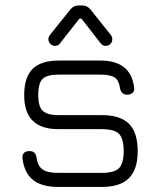

<svg xmlns="http://www.w3.org/2000/svg" viewBox="-20 -700 598 718"><path d="M361 -1C361 -1 197 -1 197 -1C156 -1 124.5 -10 103 -27.5C81.5 -45 68.5 -71.5 64 -107.5C64 -107.5 64 -107.5 64 -107.5C63 -116 65 -123 69.5 -128C74 -132.5 81 -135 90 -135C90 -135 90 -135 90 -135C98.5 -135 104.5 -133 109 -128.5C113 -124 115.5 -117.5 117 -109C117 -109 117 -109 117 -109C120 -88.5 127.5 -74 140 -66C152 -57.5 171 -53.5 197 -53.5C197 -53.5 197 -53.5 197 -53.5C197 -53.5 361 -53.5 361 -53.5C392 -53.5 413.5 -59.5 425 -71C436.5 -82.5 442.5 -104 442.5 -135C442.5 -135 442.5 -135 442.5 -135C442.5 -166.5 436.5 -188 425 -199.5C413.5 -211 392 -217 361 -217C361 -217 361 -217 361 -217C361 -217 199 -217 199 -217C155.5 -217 123.5 -227.5 102.5 -248.5C81 -269 70.5 -301 70.5 -344.5C70.5 -344.5 70.5 -344.5 70.5 -344.5C70.5 -389 81 -421.5 102 -442.5C123 -463 155.5 -473.5 199 -473.5C199 -473.5 199 -473.5 199 -473.5C199 -473.5 356 -473.5 356 -473.5C431.5 -473.5 473 -440 481.5 -373.5C481.5 -373.5 481.5 -373.5 481.5 -373.5C483 -365 481 -358 476.5 -353.5C471.5 -348.5 464.5 -346 456 -346C456 -346 456 -346 456 -346C447.5 -346 441.5 -348 437.5 -352.5C433 -357 430 -363 428.5 -371.5C428.5 -371.5 428.5 -371.5 428.5 -371.5C426 -390 419.5 -403 408.5 -410.5C397 -417.5 379.5 -421 356 -421C356 -421 356 -421 356 -421C356 -421 199 -421 199 -421C170 -421 150 -415.5 139.5 -405C128.5 -394.5 123 -374 123 -344.5C123 -344.5 123 -344.5 123 -344.5C123 -316 128.5 -296.5 139.5 -286C150.5 -275 170.5 -269.5 199 -269.5C199 -269.5 199 -269.5 199 -269.5C199 -269.5 361 -269.5 361 -269.5C407 -269.5 441 -258.5 462.5 -237C484 -215 495 -181 495 -135C495 -135 495 -135 495 -135C495 -89.5 484 -55.5 462.5 -34C441 -12 407 -1 361 -1C361 -1 361 -1 361 -1ZM185.5 -528.5C185.5 -528.5 185.5 -528.5 185.5 -528.5C179 -528.5 173 -531 168.5 -536C163.5 -540.5 161 -546.5 161 -553C161 -553 161 -553 161 -553C161 -556.5 161.5 -559.5 162.5 -562C163.5 -564.5 165 -566.5 166.5 -569C166.5 -569 166.5 -569 166.5 -569C166.5 -569 243.5 -665 243.5 -665C251 -674.5 261 -679.5 273 -679.5C273 -679.5 273 -679.5 273 -679.5C273 -679.5 288 -679.5 288 -679.5C300 -679.5 310 -674.5 318 -665C318 -665 318 -665 318 -665C318 -665 394.5 -569 394.5 -569C396 -566.5 397.5 -564.5 398.5 -562C399.5 -559.5 400 -556.5 400 -553C400 -553 400 -553 400 -553C400 -546.5 397.5 -540.5 393 -536C388.5 -531 382.5 -528.5 375.5 -528.5C375.5 -528.5 375.5 -528.5 375.5 -528.5C367 -528.5 361 -531.5 356.5 -538C356.5 -538 356.5 -538 356.5 -538C356.5 -538 284.5 -630.5 284.5 -630.5C284.5 -630.5 277 -630.5 277 -630.5C277 -630.5 204.5 -538 204.5 -538C200 -531.5 193.5 -528.5 185.5 -528.5Z"/></svg>

Font: Jura-Fortis-Regular
Style: Regular
Weight: 500
Designer: Daniel Johnson, Alexei Vanyashin, Mirko Velimirovic
Foundry: Daniel Johnson
Version: ""